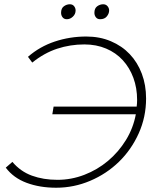

<svg xmlns="http://www.w3.org/2000/svg" viewBox="-20 -875 747 899"><path d="M231 -376H620Q621 -384 621.5 -391.5Q622 -399 622 -407Q622 -463 604.5 -510.5Q587 -558 555 -593Q523 -628 477 -647.5Q431 -667 375 -667Q309 -667 248 -647Q187 -627 131 -582L111 -609Q166 -657 236.5 -680.5Q307 -704 384 -704Q447 -704 499 -682Q551 -660 587.5 -621.5Q624 -583 644 -530Q664 -477 664 -414Q664 -327 629.5 -250.5Q595 -174 537 -117.5Q479 -61 402.5 -28.5Q326 4 243 4Q166 4 104.5 -19Q43 -42 7 -90L38 -117Q76 -72 129.5 -52.5Q183 -33 249 -33Q314 -33 375 -56.5Q436 -80 485.5 -121.5Q535 -163 569.5 -219Q604 -275 616 -340H225ZM293 -785Q280 -785 273 -794Q266 -803 266 -815Q266 -836 279 -845.5Q292 -855 307 -855Q320 -855 327 -846Q334 -837 334 -826Q334 -809 321.2 -797Q308.5 -785 293 -785ZM449 -785Q436 -785 429 -794Q422 -803 422 -815Q422 -836 435 -845.5Q448 -855 463 -855Q476 -855 483.5 -846Q491 -837 491 -826Q491 -811.5 480.2 -798.2Q469.5 -785 449 -785Z"/></svg>

Font: Argentum Sans ExtraLight
Style: Italic
Weight: 200
Italic angle: -11°
Designer: Julieta Ulanovsky (font), Cristiano Sobral (main changes and remaster)
Foundry: Julieta Ulanovsky (font), Cristiano Sobral (main changes and remaster)
Version: Version 2.007;June 15, 2022;FontCreator 14.0.0.2814 64-bit; 